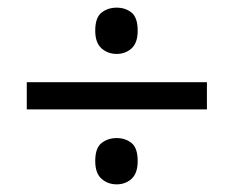

<svg xmlns="http://www.w3.org/2000/svg" viewBox="-20 -593 612 502"><path d="M50 -307V-378H521V-307ZM285 -111Q262 -111 245.5 -125.5Q229 -140 229 -172Q229 -206 245.5 -219Q262 -232 285 -232Q308 -232 324 -219Q340 -206 340 -172Q340 -140 324 -125.5Q308 -111 285 -111ZM285 -452Q262 -452 245.5 -466.5Q229 -481 229 -513Q229 -547 245.5 -560Q262 -573 285 -573Q308 -573 324 -560Q340 -547 340 -513Q340 -481 324 -466.5Q308 -452 285 -452Z"/></svg>

Font: Noto Sans Kannada
Style: Regular
Weight: 400
Designer: Jelle Bosma - Monotype Design Team
Foundry: Monotype Imaging Inc.
Version: Version 2.003